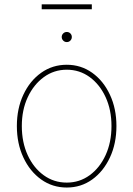

<svg xmlns="http://www.w3.org/2000/svg" viewBox="-20 -841 605 872"><path d="M283.2 10.7Q218.3 10.7 167 -25.9Q115.7 -62.5 86.2 -125.7Q56.6 -189 56.6 -268.6Q56.6 -348.1 86.2 -411.1Q115.7 -474.1 167 -510.5Q218.3 -546.9 283.2 -546.9Q347.7 -546.9 398.7 -510.5Q449.7 -474.1 479.2 -410.9Q508.8 -347.7 508.8 -268.6Q508.8 -189 479.2 -125.7Q449.7 -62.5 398.9 -25.9Q348.1 10.7 283.2 10.7ZM283.2 -11.7Q341.3 -11.7 387.2 -45.2Q433.1 -78.6 459.7 -136.7Q486.3 -194.8 486.3 -268.6Q486.3 -341.8 459.7 -399.7Q433.1 -457.5 387.2 -491Q341.3 -524.4 283.2 -524.4Q225.1 -524.4 179 -490.7Q132.8 -457 106 -399.4Q79.1 -341.8 79.1 -268.6Q79.1 -194.8 105.7 -136.7Q132.3 -78.6 178.5 -45.2Q224.6 -11.7 283.2 -11.7ZM283.2 -649.9Q273.9 -649.9 267.1 -656.7Q260.3 -663.6 260.3 -672.9Q260.3 -682.6 267.1 -689.2Q273.9 -695.8 283.2 -695.8Q293 -695.8 299.6 -689.2Q306.2 -682.6 306.2 -672.9Q306.2 -663.6 299.6 -656.7Q293 -649.9 283.2 -649.9ZM397 -821.3V-798.8H169.4V-821.3Z"/></svg>

Font: Inter 18pt Thin
Style: Regular
Weight: 250
Designer: Rasmus Andersson
Foundry: rsms
Version: Version 4.001;git-66647c0bb